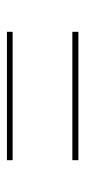

<svg xmlns="http://www.w3.org/2000/svg" viewBox="130 -564 241 540"><g transform="rotate(-90 250.0 -293.5)"><path d="M70 -378V-394H431V-378ZM70 -193V-210H431V-193Z"/></g></svg>

Font: DM Sans 11pt Thin
Style: Regular
Weight: 250
Version: Version 4.004;gftools[0.9.30]